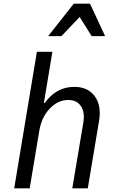

<svg xmlns="http://www.w3.org/2000/svg" viewBox="-20 -1021 640 1041"><path d="M57 0 180 -740H264L218 -463H223Q285 -550 383 -550Q457 -550 494 -499Q531 -448 517 -365L456 0H372L432 -358Q441 -413 418.5 -446Q396 -479 350 -479Q294 -479 249.5 -432Q205 -385 193 -312L141 0ZM241 -825 380 -1001H468L550 -825H477L412 -929L313 -825Z"/></svg>

Font: CommitMono
Style: Italic
Weight: 400
Monospace: yes
Designer: Eigil Nikolajsen
Foundry: Eigil Nikolajsen
Version: Version 1.143